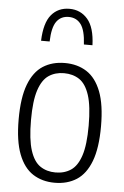

<svg xmlns="http://www.w3.org/2000/svg" viewBox="-56 -842 578 893"><g transform="rotate(5 233.0 -396.0)"><path d="M233 9.5Q175 9.5 131.8 -18.2Q88.5 -46 64.8 -107.5Q41 -169 41 -270Q41 -371.5 64.5 -433Q88 -494.5 131 -522Q174 -549.5 233 -549.5Q291.5 -549.5 334.8 -521.8Q378 -494 401.8 -432.8Q425.5 -371.5 425.5 -270.5Q425.5 -169 402 -107.5Q378.5 -46 335.5 -18.2Q292.5 9.5 233 9.5ZM233 -38.5Q274.5 -38.5 304.8 -58.8Q335 -79 351.5 -129Q368 -179 368 -268.5Q368 -360 351.5 -410.8Q335 -461.5 304.8 -481.8Q274.5 -502 233 -502Q192 -502 161.8 -481.8Q131.5 -461.5 115 -411.5Q98.5 -361.5 98.5 -272Q98.5 -181 115 -130Q131.5 -79 161.8 -58.8Q192 -38.5 233 -38.5ZM113 -643Q116 -727 147.8 -764.8Q179.5 -802.5 232 -802.5Q284 -802.5 317 -764.2Q350 -726 353 -643H313Q309.5 -709 288.8 -736.8Q268 -764.5 232 -764.5Q195.5 -764.5 175.2 -736.8Q155 -709 153 -643Z"/></g></svg>

Font: Encode Sans Condensed Light
Style: Regular
Weight: 300
Width: 3
Designer: Multiple Designers
Foundry: Impallari Type
Version: Version 3.000; ttfautohint (v1.8.3) -l 8 -r 50 -G 200 -x 14 